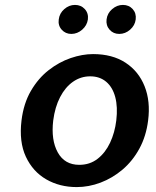

<svg xmlns="http://www.w3.org/2000/svg" viewBox="-20 -749 633 781"><path d="M292 12Q222.5 12 168 -19.5Q113.5 -51 85.2 -111.5Q57 -172 67.5 -259Q76 -328.5 105.8 -379.5Q135.5 -430.5 177.8 -463.5Q220 -496.5 267.5 -512.8Q315 -529 358.5 -529Q437 -529 490.5 -494Q544 -459 568.2 -398Q592.5 -337 582.5 -259Q574.5 -195 547 -144.5Q519.5 -94 478.5 -59.2Q437.5 -24.5 389.2 -6.2Q341 12 292 12ZM302.5 -78.5Q345.5 -78.5 377 -103Q408.5 -127.5 427.8 -168.5Q447 -209.5 453 -259Q459.5 -313.5 448.8 -354Q438 -394.5 411.8 -416.5Q385.5 -438.5 347 -438.5Q308.5 -438.5 277 -416.5Q245.5 -394.5 224.5 -354Q203.5 -313.5 196.5 -259Q187 -179.5 215 -129Q243 -78.5 302.5 -78.5ZM270 -611Q246.5 -611 231 -628.2Q215.5 -645.5 219 -670Q222 -695 241.5 -712Q261 -729 285 -729Q309.5 -729 325 -712Q340.5 -695 337.5 -670Q334 -645.5 314.2 -628.2Q294.5 -611 270 -611ZM465 -611Q441 -611 425.8 -628.2Q410.5 -645.5 413.5 -670Q416.5 -695 436.2 -712Q456 -729 480 -729Q504.5 -729 519.8 -712Q535 -695 532 -670Q529 -645.5 509.2 -628.2Q489.5 -611 465 -611Z"/></svg>

Font: Expletus Sans SemiBold
Style: Italic
Weight: 600
Italic angle: -7°
Version: Version 7.500